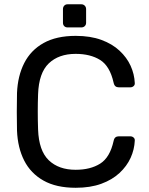

<svg xmlns="http://www.w3.org/2000/svg" viewBox="-20 -880 706 910"><path d="M338.7 10Q246.7 10 186.2 -24.1Q125.6 -58.2 94.7 -119Q63.8 -179.8 60.6 -261Q59.6 -302 59.6 -349Q59.6 -396 60.6 -439Q63.8 -519.8 94.8 -581Q125.9 -642.2 186.6 -676.1Q247.3 -710 338.7 -710Q408.4 -710 460.2 -691Q511.9 -672.1 546.5 -639.8Q581.1 -607.6 599.1 -568.1Q617 -528.5 618.8 -486.5Q619.6 -477.5 613.1 -471.8Q606.6 -466.1 597.6 -466.1H543.1Q533.6 -466.1 527.3 -471Q521.1 -475.9 518.3 -488.6Q500.8 -566.9 454.6 -595.8Q408.4 -624.7 338.5 -624.7Q258.4 -624.7 211.2 -579.6Q164.1 -534.4 160.5 -434Q157.5 -352 160.5 -266Q164.1 -165.6 211.2 -120.4Q258.4 -75.3 338.5 -75.3Q408.4 -75.3 454.7 -104.4Q501 -133.4 518.3 -211.4Q520.9 -224.3 527.3 -229.1Q533.6 -233.9 543.1 -233.9H597.6Q606.6 -233.9 613.1 -228.2Q619.6 -222.5 618.8 -213.5Q617 -171.5 599.1 -131.9Q581.1 -92.4 546.5 -60.2Q511.9 -27.9 460.2 -9Q408.4 10 338.7 10ZM300.6 -750Q290.5 -750 284.5 -756.1Q278.4 -762.1 278.4 -772.2V-836.7Q278.4 -846.7 284.5 -853.2Q290.5 -859.7 300.6 -859.7H365.1Q375.1 -859.7 381.6 -853.2Q388.1 -846.7 388.1 -836.7V-772.2Q388.1 -762.1 381.6 -756.1Q375.1 -750 365.1 -750Z"/></svg>

Font: Rubik Light
Style: Regular
Weight: 300
Designer: Hubert and Fischer
Foundry: Hubert and Fischer
Version: Version 2.300;gftools[0.9.30]